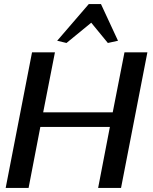

<svg xmlns="http://www.w3.org/2000/svg" viewBox="-20 -927 754 947"><path d="M8 0H121L179 -301H522L464 0H577L707 -669H594L536 -373H193L251 -669H138ZM262 -726 308 -715 430 -815 512 -715 562 -726 478 -907H418Z"/></svg>

Font: KpSans
Style: BoldItalic
Weight: 700
Italic angle: -11°
Version: Version 0.66